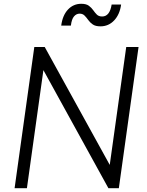

<svg xmlns="http://www.w3.org/2000/svg" viewBox="-20 -993 778 1013"><path d="M57 0 161 -745H216L559 -123L646 -745H711L607 0H552L209 -623L122 0ZM510 -854Q484 -854 469.5 -864Q455 -874 445.5 -887.5Q436 -901 426 -911Q416 -921 400 -921Q383 -921 370.5 -906.5Q358 -892 354 -858H303Q310 -912 338.5 -942.5Q367 -973 409 -973Q435 -973 449 -962.5Q463 -952 472 -939Q481 -926 491 -916Q501 -906 519 -906Q559 -906 569 -969H619Q612 -917 582.5 -885.5Q553 -854 510 -854Z"/></svg>

Font: Plus Jakarta Sans Light
Style: Italic
Weight: 300
Italic angle: -8°
Designer: Gumpita Rahayu
Foundry: Tokotype
Version: Version 2.071; ttfautohint (v1.8.4.7-5d5b);gftools[0.9.29]